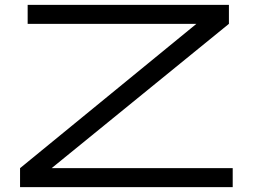

<svg xmlns="http://www.w3.org/2000/svg" viewBox="-20 -770 1039 790"><path d="M62.5 0V-78.1L788.1 -671.9H93.8V-750H921.9V-671.9L192.4 -78.1H937.5V0Z"/></svg>

Font: Michroma
Style: Regular
Weight: 400
Version: Version 1.000